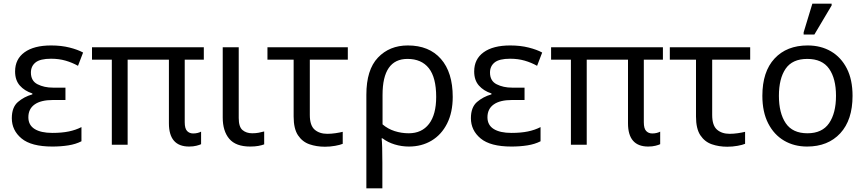

<svg xmlns="http://www.w3.org/2000/svg" viewBox="-20 -796 4763 1056"><path d="M268 10Q152 10 98.5 -34.5Q45 -79 45 -146Q45 -206 78.5 -235Q112 -264 158 -277V-282Q115 -296 89 -325.5Q63 -355 63 -403Q63 -471 115 -508.5Q167 -546 261 -546Q317 -546 362.5 -534.5Q408 -523 437 -507L409 -434Q377 -452 340.5 -462.5Q304 -473 261 -473Q201 -473 175.5 -452.5Q150 -432 150 -397Q150 -351 186.5 -332.5Q223 -314 271 -314H340V-246H271Q205 -246 170.5 -221.5Q136 -197 136 -151Q136 -108 170.5 -86.5Q205 -65 268 -65Q320 -65 358.5 -73Q397 -81 428 -97V-19Q397 -3 356 3.5Q315 10 268 10Z M1020 10Q909 10 909 -118V-468H682V0H595V-468H486V-536H1101V-468H996V-124Q996 -89 1009 -75.5Q1022 -62 1042 -62Q1056 -62 1067.5 -65Q1079 -68 1086 -72V-3Q1078 1 1060.5 5.5Q1043 10 1020 10Z M1356 10Q1277 10 1241 -32.5Q1205 -75 1205 -150V-536H1293V-147Q1293 -98 1314 -80.5Q1335 -63 1367 -63Q1387 -63 1402.5 -66Q1418 -69 1433 -73V-2Q1420 3 1401 6.5Q1382 10 1356 10Z M1767 11Q1721 11 1682 -2.5Q1643 -16 1619 -52Q1595 -88 1595 -155V-468H1451V-536H1893V-468H1684V-164Q1684 -106 1710.5 -83Q1737 -60 1780 -60Q1802 -60 1825.5 -63.5Q1849 -67 1865 -71V-5Q1851 1 1823.5 6Q1796 11 1767 11Z M1995 240V-275Q1995 -412 2058.5 -479Q2122 -546 2223 -546Q2340 -546 2405 -472Q2470 -398 2470 -263Q2470 -178 2439 -116.5Q2408 -55 2353.5 -22.5Q2299 10 2229 10Q2189 10 2151 -1.5Q2113 -13 2084 -35H2079Q2081 -19 2082 17Q2083 53 2083 98V240ZM2228 -63Q2300 -63 2339.5 -114.5Q2379 -166 2379 -263Q2379 -370 2338.5 -421Q2298 -472 2221 -472Q2084 -472 2084 -274V-112Q2113 -87 2150.5 -75Q2188 -63 2228 -63Z M2793 10Q2677 10 2623.5 -34.5Q2570 -79 2570 -146Q2570 -206 2603.5 -235Q2637 -264 2683 -277V-282Q2640 -296 2614 -325.5Q2588 -355 2588 -403Q2588 -471 2640 -508.5Q2692 -546 2786 -546Q2842 -546 2887.5 -534.5Q2933 -523 2962 -507L2934 -434Q2902 -452 2865.5 -462.5Q2829 -473 2786 -473Q2726 -473 2700.5 -452.5Q2675 -432 2675 -397Q2675 -351 2711.5 -332.5Q2748 -314 2796 -314H2865V-246H2796Q2730 -246 2695.5 -221.5Q2661 -197 2661 -151Q2661 -108 2695.5 -86.5Q2730 -65 2793 -65Q2845 -65 2883.5 -73Q2922 -81 2953 -97V-19Q2922 -3 2881 3.5Q2840 10 2793 10Z M3545 10Q3434 10 3434 -118V-468H3207V0H3120V-468H3011V-536H3626V-468H3521V-124Q3521 -89 3534 -75.5Q3547 -62 3567 -62Q3581 -62 3592.5 -65Q3604 -68 3611 -72V-3Q3603 1 3585.5 5.5Q3568 10 3545 10Z M3980 11Q3934 11 3895 -2.5Q3856 -16 3832 -52Q3808 -88 3808 -155V-468H3664V-536H4106V-468H3897V-164Q3897 -106 3923.5 -83Q3950 -60 3993 -60Q4015 -60 4038.5 -63.5Q4062 -67 4078 -71V-5Q4064 1 4036.5 6Q4009 11 3980 11Z M4669 -269Q4669 -136 4601.5 -63Q4534 10 4419 10Q4348 10 4292.5 -22.5Q4237 -55 4205 -117.5Q4173 -180 4173 -269Q4173 -402 4240 -474Q4307 -546 4422 -546Q4495 -546 4550.5 -513.5Q4606 -481 4637.5 -419.5Q4669 -358 4669 -269ZM4264 -269Q4264 -174 4301.5 -118.5Q4339 -63 4421 -63Q4502 -63 4540 -118.5Q4578 -174 4578 -269Q4578 -364 4540 -418Q4502 -472 4420 -472Q4338 -472 4301 -418Q4264 -364 4264 -269ZM4400 -606V-618L4448 -776H4554V-766L4459 -606Z"/></svg>

Font: Noto Sans
Style: Regular
Weight: 400
Designer: Monotype Design Team
Foundry: Monotype Imaging Inc.
Version: Version 2.007